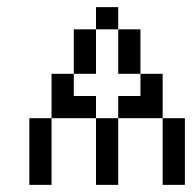

<svg xmlns="http://www.w3.org/2000/svg" viewBox="-20 -520 540 540"><path d="M62.5 -187.5V0H125V-187.5ZM250 -187.5V0H312.5V-187.5ZM437.5 -187.5V0H500V-187.5ZM125 -187.5H250V-250H187.5V-312.5H125Q125 -312.5 125 -187.5ZM312.5 -187.5H437.5Q437.5 -187.5 437.5 -312.5H375V-250H312.5ZM187.5 -312.5H250Q250 -312.5 250 -437.5H187.5Q187.5 -437.5 187.5 -312.5ZM375 -312.5Q375 -312.5 375 -437.5H312.5Q312.5 -437.5 312.5 -312.5ZM250 -437.5H312.5V-500H250Z"/></svg>

Font: BFUnifontExMono
Style: Regular
Weight: 500
Version: Version 15.0.06